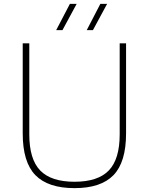

<svg xmlns="http://www.w3.org/2000/svg" viewBox="-20 -964 770 993"><path d="M365.5 9Q228.5 9 163 -58.2Q97.5 -125.5 97.5 -274V-740H131.5V-269Q131.5 -140.5 188 -82.2Q244.5 -24 365.5 -24Q486 -24 542.5 -82.2Q599 -140.5 599 -269V-740H632V-274Q632 -125.5 567 -58.2Q502 9 365.5 9ZM428.5 -808 499 -944H534L460.5 -808ZM270.5 -808 341.5 -944H376.5L303 -808Z"/></svg>

Font: Encode Sans SmExp Th
Style: Regular
Weight: 100
Width: 6
Designer: Multiple Designers
Foundry: Impallari Type
Version: Version 3.002; ttfautohint (v1.8.3) -l 8 -r 50 -G 200 -x 14 